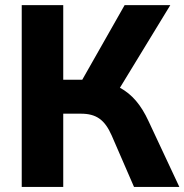

<svg xmlns="http://www.w3.org/2000/svg" viewBox="-20 -739 729 759"><path d="M230 0V-289.6H299.8C360.8 -289.6 394 -265.6 421.4 -203.6L509.8 0H689L566.9 -260.7C537.6 -324.2 502 -366.2 454.1 -392.1L653.3 -718.8H472.7L305.2 -423.8H230V-718.8H65.9V0Z"/></svg>

Font: Winston ExtraBold
Style: Regular
Weight: 800
Designer: Vernon Adams, Kim Jin-seong, David Berlow, Cristiano Sobral
Foundry: The Winston Project Authors
Version: Version 3.004